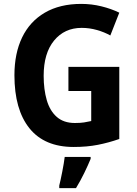

<svg xmlns="http://www.w3.org/2000/svg" viewBox="-20 -810 705 985"><path d="M331 -467H592V-97Q538 -78 482 -67Q426 -56 358 -56Q208 -56 131 -152Q54 -248 54 -424Q54 -536 93.5 -618Q133 -700 210 -745Q287 -790 397 -790Q450 -790 500.5 -777.5Q551 -765 592 -745L546 -628Q516 -645 477.5 -656Q439 -667 399 -667Q311 -667 257.5 -602Q204 -537 204 -421Q204 -351 220 -296Q236 -241 271.5 -210Q307 -179 364 -179Q393 -179 411.5 -182Q430 -185 448 -189V-343H331ZM445 5Q431 39 412 78Q393 117 370 155H284V142Q291 114 299.5 70.5Q308 27 312 -5H445Z"/></svg>

Font: Noto Sans Malayalam UI SemiCondensed
Style: Bold
Weight: 700
Width: 4
Designer: Jelle Bosma - Monotype Design Team
Foundry: Monotype Imaging Inc.
Version: Version 2.104; ttfautohint (v1.8.4.7-5d5b)